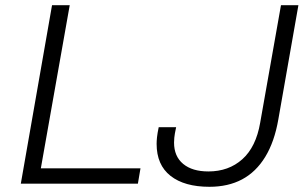

<svg xmlns="http://www.w3.org/2000/svg" viewBox="-20 -706 1185 738"><path d="M60 0 180 -686H248L137 -59H520L510 0ZM785 12Q689 12 635.5 -30Q582 -72 582 -153Q582 -164 583.5 -178.5Q585 -193 590 -217H657Q651 -189 650 -177Q649 -165 649 -158Q649 -105 684 -76Q719 -47 781 -47Q859 -47 911.5 -94Q964 -141 980 -234L1060 -686H1127L1050 -248Q1035 -161 999.5 -103Q964 -45 910.5 -16.5Q857 12 785 12Z"/></svg>

Font: Archivo SemiExpanded ExtraLight
Style: Italic
Weight: 250
Width: 6
Italic angle: -10°
Designer: Hector Gatti
Foundry: Omnibus-Type
Version: Version 2.001